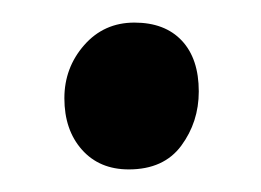

<svg xmlns="http://www.w3.org/2000/svg" viewBox="-20 -139 231 170"><path d="M94 11Q68 11 52.5 -6.5Q37 -24 37 -52Q37 -79 54.5 -99Q72 -119 99 -119Q126 -119 141 -103Q156 -87 156 -58Q156 -31 140.5 -10Q125 11 94 11Z"/></svg>

Font: Faustina Light
Style: Regular
Weight: 400
Version: Version 1.200